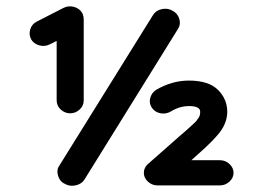

<svg xmlns="http://www.w3.org/2000/svg" viewBox="-20 -577 839 610"><path d="M608 -86 588 -68H679Q696 -68 709 -56Q722 -44 722 -28Q722 -12 709 0Q696 12 679 12H480Q463 12 450 0Q437 -12 437 -28Q437 -44 450 -56Q463 -68 480 -68H588L515 -3Q502 7 484 6.5Q466 6 455 -5Q443 -18 443.5 -34.5Q444 -51 457 -62L550 -144Q557 -150 567.5 -159Q578 -168 582.5 -172.5Q587 -177 594 -183Q601 -189 604 -193Q607 -197 610.5 -202Q614 -207 615 -212Q616 -217 616 -222Q616 -240 580 -240Q551 -240 523 -223Q508 -214 490.5 -217Q473 -220 463 -234Q453 -248 457 -264.5Q461 -281 475 -291Q526 -321 580 -321Q643 -321 672.5 -291.5Q702 -262 702 -222Q702 -192 683.5 -164Q665 -136 608 -86ZM186 7Q170 0 164.5 -18.5Q159 -37 168 -50L466 -529Q475 -544 494 -548Q513 -552 528 -543Q544 -535 549.5 -517.5Q555 -500 546 -486L248 -6Q239 8 220 12Q201 16 186 7ZM160 -258V-447L138 -436Q122 -428 104.5 -433Q87 -438 79 -452Q71 -467 76 -483.5Q81 -500 96 -508L182 -552Q198 -560 215.5 -555Q233 -550 241 -536Q246 -527 246 -513V-258Q246 -241 233 -229Q220 -217 203 -217Q186 -217 173 -229Q160 -241 160 -258Z"/></svg>

Font: Hoogli
Style: Bold
Weight: 700
Designer: Anand Singh Naorem
Foundry: Brand New Type
Version: Version 1.00 b007